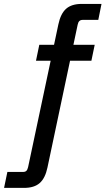

<svg xmlns="http://www.w3.org/2000/svg" viewBox="-119 -752 529 963"><path d="M-98.6 190.4 -82 110.4H-3.4Q7.8 110.4 13.4 104.7Q19 99.1 22 85.9L173.8 -629.9Q185.1 -683.6 212.6 -708Q240.2 -732.4 291 -732.4H390.1L374 -652.3H295.9Q285.2 -652.3 279.1 -646.5Q272.9 -640.6 270.5 -627.9L119.1 87.9Q107.9 141.6 80.3 166Q52.7 190.4 1.5 190.4ZM61.5 -447.3 78.1 -527.3H356L339.4 -447.3Z"/></svg>

Font: Schibsted Grotesk Medium
Style: Italic
Weight: 500
Italic angle: -12°
Designer: Bakken & Baeck AS, Henrik Kongsvoll
Foundry: Schibsted ASA
Version: Version 1.100;gftools[0.9.25]